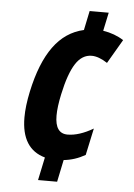

<svg xmlns="http://www.w3.org/2000/svg" viewBox="-53 -762 568 813"><g transform="rotate(5 231.5 -356.0)"><path d="M193.8 -269Q193.8 -192.9 247.1 -192.9Q295.9 -192.9 356 -228L331.5 -113.8Q288.1 -88.9 240.2 -84L220.7 9.8H139.6L160.2 -87.9Q59.1 -116.2 59.1 -249.5Q59.1 -297.9 72.3 -359.9Q98.6 -483.4 149.2 -553Q199.7 -622.6 277.8 -640.1L294.9 -722.2H376L359.4 -644Q409.2 -636.2 446.8 -611.8L387.2 -509.8Q350.1 -534.2 320.3 -534.2Q279.3 -534.2 252 -491.9Q224.6 -449.7 205.6 -360.8Q193.8 -306.2 193.8 -269Z"/></g></svg>

Font: Open Sans Hebrew Condensed
Style: Bold Italic
Weight: 700
Width: 3
Italic angle: -12°
Foundry: Ascender Corporation, Yanek Iontef
Version: Version 2.001;PS 002.001;hotconv 1.0.70;makeotf.lib2.5.58329